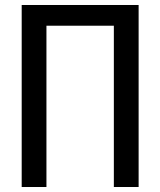

<svg xmlns="http://www.w3.org/2000/svg" viewBox="-20 -749 642 769"><path d="M66.9 0H166V-646H436V0H535.2V-729H66.9Z"/></svg>

Font: Hack
Style: Regular
Weight: 400
Monospace: yes
Designer: Christopher Simpkins
Foundry: Christopher Simpkins
Version: Version 2.010